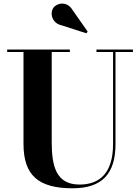

<svg xmlns="http://www.w3.org/2000/svg" viewBox="-20 -1023 774 1058"><path d="M318 -884 456 -839.5 463 -849 378 -970.5C348.5 -1018 292 -1007 273.5 -979C252.5 -947 269.5 -894 318 -884ZM19.5 -750V-736.5H109.5V-230C109.5 -57 191.5 14.5 379.5 14.5C542.5 14.5 616.5 -65 616.5 -230V-736.5H712.5V-750H511.5V-736.5H603V-230C603 -70.5 530.5 -6 418 -6C289 -6 265 -108 265 -240V-736.5H365V-750Z"/></svg>

Font: Bodoni* 16pt
Style: Bold
Weight: 700
Version: Version 2.3